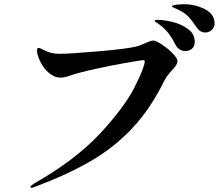

<svg xmlns="http://www.w3.org/2000/svg" viewBox="-20 -879 1040 910"><path d="M910 -752Q886 -787 870 -803Q854 -819 827 -832Q817 -837 806 -841.5Q795 -846 795 -849Q795 -854 816 -856.5Q837 -859 851 -859Q905 -859 951 -835.5Q997 -812 997 -768Q997 -749 983.5 -737Q970 -725 953 -725Q927 -725 910 -752ZM811 -668Q795 -700 778 -722Q761 -744 735 -763Q729 -768 721 -772.5Q713 -777 713 -780Q713 -785 729 -785Q754 -785 795.5 -775.5Q837 -766 870 -742.5Q903 -719 903 -681Q903 -659 889.5 -648Q876 -637 859 -637Q844 -637 831.5 -645Q819 -653 811 -668ZM124 6Q124 2 143 -10Q338 -121 454.5 -246.5Q571 -372 618.5 -467Q666 -562 666 -588Q666 -594 659 -594Q652 -594 579.5 -581.5Q507 -569 430 -552Q353 -535 310 -520Q285 -511 267 -511Q240 -511 215 -531Q188 -552 171.5 -586Q155 -620 155 -641Q155 -646 157.5 -649Q160 -652 163 -652Q169 -652 183 -644Q210 -631 225.5 -627.5Q241 -624 263 -624Q312 -624 449 -636Q586 -648 628 -659Q637 -661 665 -673Q677 -678 688.5 -682.5Q700 -687 707 -687Q718 -687 746.5 -668.5Q775 -650 798 -626.5Q821 -603 821 -590Q821 -580 815 -570.5Q809 -561 796 -547Q770 -519 759 -497Q694 -364 607.5 -272Q521 -180 411 -116Q301 -52 147 6Q135 11 130 11Q124 11 124 6Z"/></svg>

Font: Shippori Mincho B1
Style: Bold
Weight: 700
Designer: FONTDASU
Foundry: FONTDASU / Google Inc. / but / Adobe
Version: Version 3.110; ttfautohint (v1.8.3)